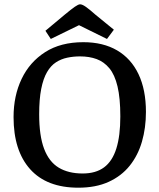

<svg xmlns="http://www.w3.org/2000/svg" viewBox="-20 -857 739 892"><path d="M344 15Q197 15 120 -71Q43 -157 43 -313Q43 -412 80.5 -490.5Q118 -569 190 -615Q262 -661 367 -661Q459 -661 524 -623Q589 -585 623.5 -512.5Q658 -440 658 -337Q658 -263 639.5 -199Q621 -135 582.5 -87Q544 -39 484.5 -12Q425 15 344 15ZM364 -51Q425 -51 463.5 -79.5Q502 -108 520.5 -167Q539 -226 539 -316Q539 -401 526 -455.5Q513 -510 488 -540Q463 -570 429 -582.5Q395 -595 352 -595Q321 -595 292.5 -589Q264 -583 240 -567.5Q216 -552 198.5 -522Q181 -492 171.5 -444Q162 -396 162 -326Q162 -226 185 -165.5Q208 -105 253 -78Q298 -51 364 -51ZM216 -676 191 -714 282 -790Q311 -814 327.5 -825.5Q344 -837 352 -837Q362 -837 378.5 -825.5Q395 -814 422 -790L509 -719L477 -676L347 -740Z"/></svg>

Font: Faustina Medium
Style: Regular
Weight: 500
Designer: Alfonso Garcia
Foundry: http://www.omnibus-type.com
Version: Version 1.200